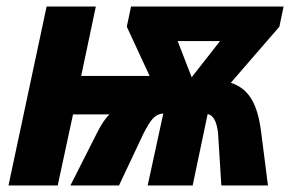

<svg xmlns="http://www.w3.org/2000/svg" viewBox="-20 -569 894 589"><path d="M6 0H157L204 -218H316C302 -205 291 -187 280 -166L196 0H345L420 -159C444 -205 455 -218 481 -221L433 0H571L617 -219C634 -216 645 -197 649 -160L659 0H802L781 -165C770 -250 744 -297 688 -315L837 -487L850 -549H382L369 -487L439 -336H229L274 -549H123ZM568 -332 525 -443H655Z"/></svg>

Font: Noto Sans SemiCondensed ExtraBold
Style: Italic
Weight: 800
Width: 4
Italic angle: -12°
Designer: Monotype Design Team
Foundry: Monotype Imaging Inc.
Version: Version 2.013